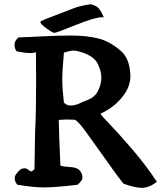

<svg xmlns="http://www.w3.org/2000/svg" viewBox="-20 -902 781 911"><path d="M472.7 -819.3Q469.7 -820.3 464.8 -820.3Q430.7 -820.3 338.9 -783.2Q247.1 -746.1 238.3 -746.1Q229.5 -746.1 200.7 -767.1Q171.9 -788.1 171.9 -796.9Q171.9 -799.8 173.8 -801.8Q199.2 -813.5 237.3 -827.1L328.1 -862.3Q360.4 -875 410.2 -881.8Q428.7 -877.9 442.4 -868.2Q456.1 -858.4 472.7 -819.3ZM597.7 -558.6 598.6 -541Q598.6 -498 572.3 -458Q528.3 -394.5 458 -363.3L457 -362.3Q457 -357.4 496.6 -316.9Q536.1 -276.4 604 -197.8Q671.9 -119.1 724.6 -39.1Q686.5 -10.7 653.3 -10.7Q620.1 -10.7 566.4 -30.3Q532.2 -72.3 476.6 -152.3L382.8 -283.2Q344.7 -334 333 -334L293 -335Q282.2 -335 258.8 -333Q259.8 -267.6 266.6 -116.2Q280.3 -111.3 303.2 -110.4Q326.2 -109.4 341.8 -104Q357.4 -98.6 365.2 -83Q371.1 -73.2 371.1 -59.1Q371.1 -44.9 347.7 -25.4Q327.1 -23.4 295.9 -19.5Q228.5 -12.7 185.1 -12.7Q141.6 -12.7 62.5 -25.4Q49.8 -39.1 49.8 -57.1Q49.8 -75.2 79.1 -99.6Q87.9 -103.5 96.7 -103.5Q105.5 -103.5 114.3 -96.2Q123 -88.9 128.4 -88.9Q133.8 -88.9 143.6 -99.6L146.5 -275.4Q151.4 -361.3 151.4 -516.6L150.4 -655.3Q145.5 -650.4 122.1 -650.4Q98.6 -650.4 59.6 -658.2Q48.8 -670.9 48.8 -689.5Q48.8 -708 67.4 -724.6Q110.4 -725.6 179.7 -729.5Q249 -733.4 319.3 -733.4Q389.6 -733.4 445.8 -719.7Q502 -706.1 555.7 -658.2Q591.8 -626 597.7 -558.6ZM283.2 -652.3Q275.4 -564.5 275.4 -523.4Q275.4 -482.4 283.2 -415Q297.9 -401.4 312.5 -401.4Q334 -401.4 352.5 -409.2L371.1 -418Q383.8 -422.9 398.4 -428.7Q432.6 -443.4 445.3 -471.7Q460.9 -502.9 460.9 -533.7Q460.9 -564.5 443.8 -599.1Q426.8 -633.8 373 -652.3Q343.8 -662.1 328.6 -662.1Q313.5 -662.1 283.2 -652.3Z"/></svg>

Font: Essays1743
Style: Medium
Weight: 500
Designer: Based on the typeface in a 1743 English translation of the essays of Montaigne.  PostScript/TrueType font designed by Jo
Version: Version 002.100